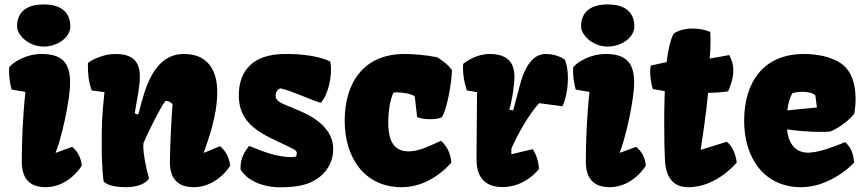

<svg xmlns="http://www.w3.org/2000/svg" viewBox="-20 -817 3830 848"><path d="M172.9 -611.3C231.9 -611.3 290.5 -649.9 290.5 -700.7C290.5 -752.9 260.7 -797.4 172.9 -797.4C85 -797.4 55.2 -752.9 55.2 -700.7C55.2 -662.6 106 -611.3 172.9 -611.3ZM76.2 -102.5C76.2 -13.7 126.5 9.8 181.2 9.8C285.2 9.8 341.3 -85.4 341.3 -85.4C337.4 -120.1 325.2 -146 298.8 -168.5L226.6 -142.1L225.6 -143.1C247.6 -192.9 289.6 -369.1 289.6 -452.1C289.6 -536.6 256.8 -578.6 163.6 -578.6C96.7 -578.6 39.6 -543.9 20.5 -520C20.5 -515.1 20 -510.7 20 -506.3C20 -478 22.9 -454.1 31.2 -421.4L92.3 -411.1C80.6 -304.2 76.2 -190.4 76.2 -102.5Z M437.5 -16.6C437.5 -16.6 453.1 9.8 534.7 9.8C590.3 9.8 627 -8.3 638.2 -29.3C624 -76.7 612.8 -139.2 612.8 -171.9C612.8 -176.8 613.3 -181.6 613.8 -185.1C627.9 -219.7 685.5 -338.9 710.9 -371.6C721.2 -371.1 731.9 -368.2 742.2 -356.9C737.3 -297.9 730.5 -168 730.5 -100.1C730.5 -13.2 781.2 9.8 835.4 9.8C939.5 9.8 996.6 -84.5 996.6 -84.5C992.7 -119.1 978.5 -148.9 952.1 -171.4L880.9 -142.1L879.9 -143.1C895.5 -189.5 939.5 -299.3 939.5 -411.1C939.5 -495.6 905.8 -578.6 793 -578.6C656.2 -578.6 618.7 -420.4 592.3 -315.4C591.3 -313 588.9 -312 586.4 -312C581.5 -312 575.7 -315.4 575.7 -318.8C575.7 -319.3 576.7 -328.1 589.4 -400.4C594.2 -428.7 597.7 -454.6 597.7 -477.1C597.7 -541 571.3 -578.6 489.3 -578.6C432.1 -578.6 380.4 -549.3 368.2 -538.6C368.2 -489.7 370.1 -462.4 384.8 -417.5L441.4 -410.2C429.7 -299.3 429.2 -269.5 429.2 -169.9C429.2 -72.3 437.5 -16.6 437.5 -16.6Z M1042 -69.3C1081.1 -4.9 1167.5 10.3 1215.8 10.3C1268.1 10.3 1306.6 5.4 1341.3 -7.3C1401.9 -29.8 1451.7 -83 1451.7 -159.7C1451.7 -215.3 1418 -259.3 1371.1 -291.5C1331.1 -318.8 1280.8 -336.4 1241.2 -353.5C1222.2 -361.8 1197.3 -371.1 1197.3 -394C1197.3 -410.2 1205.6 -423.3 1218.8 -426.8C1265.1 -417.5 1335.4 -382.3 1396 -362.8C1424.8 -391.1 1441.9 -458 1441.9 -509.8C1441.9 -522.9 1440.9 -535.2 1438.5 -545.4C1367.7 -578.6 1270.5 -578.6 1240.2 -578.6C1089.4 -578.6 1034.7 -497.6 1034.7 -396C1034.7 -244.6 1172.4 -214.8 1279.8 -156.2C1288.6 -151.4 1291 -145.5 1291 -140.1C1291 -134.3 1289.1 -127.9 1287.1 -125.5C1283.7 -124 1275.9 -123 1267.6 -123C1201.7 -123 1139.2 -148.9 1080.1 -172.4C1047.9 -131.3 1042.5 -105.5 1042 -69.3Z M1754.4 9.8C1871.6 9.8 1952.6 -74.7 1973.6 -99.1C1968.8 -147.9 1951.2 -172.4 1928.2 -195.3C1878.9 -173.8 1833 -148.4 1784.2 -148.4C1702.1 -148.4 1694.8 -226.1 1694.8 -276.9C1694.8 -324.2 1702.6 -376.5 1717.8 -408.2C1720.7 -408.7 1725.1 -409.2 1730.5 -409.2C1755.4 -409.2 1801.3 -402.8 1812 -390.6L1822.3 -300.3C1833 -293.9 1856 -290.5 1878.4 -290.5C1898.9 -290.5 1919.4 -293 1930.7 -298.8C1951.7 -322.3 1976.1 -455.1 1976.1 -507.8C1956.1 -534.7 1942.4 -542.5 1911.6 -564C1859.4 -574.7 1801.8 -578.6 1766.6 -578.6C1582 -578.6 1502.4 -446.8 1502.4 -283.7C1502.4 -121.6 1588.9 9.8 1754.4 9.8Z M2085 -103C2087.9 -14.2 2144 9.3 2198.7 9.3C2302.7 9.3 2360.8 -71.3 2360.8 -71.3C2358.4 -103 2349.6 -132.8 2333 -158.2L2238.3 -135.7L2238.8 -161.1C2264.2 -220.2 2316.9 -314 2361.3 -361.3L2463.9 -347.7C2478.5 -375.5 2488.3 -425.8 2488.3 -472.7C2488.3 -503.4 2483.9 -532.7 2474.6 -553.2C2458 -566.9 2423.8 -578.6 2390.6 -578.6C2345.7 -578.6 2303.7 -545.4 2275.9 -439.9L2246.6 -329.6L2229 -332.5C2238.8 -358.4 2252 -435.1 2252 -477.1C2252 -541 2221.7 -578.6 2141.6 -578.6C2086.9 -578.6 2037.6 -545.4 2025.4 -534.7C2024.9 -529.3 2024.9 -524.4 2024.9 -519C2024.9 -486.8 2029.3 -456.1 2042 -417.5L2086.9 -410.2C2086.9 -304.7 2084.5 -191.4 2084.5 -130.9C2084.5 -119.6 2084.5 -110.4 2085 -103Z M2664.1 -611.3C2723.1 -611.3 2781.7 -649.9 2781.7 -700.7C2781.7 -752.9 2752 -797.4 2664.1 -797.4C2576.2 -797.4 2546.4 -752.9 2546.4 -700.7C2546.4 -662.6 2597.2 -611.3 2664.1 -611.3ZM2567.4 -102.5C2567.4 -13.7 2617.7 9.8 2672.4 9.8C2776.4 9.8 2832.5 -85.4 2832.5 -85.4C2828.6 -120.1 2816.4 -146 2790 -168.5L2717.8 -142.1L2716.8 -143.1C2738.8 -192.9 2780.8 -369.1 2780.8 -452.1C2780.8 -536.6 2748 -578.6 2654.8 -578.6C2587.9 -578.6 2530.8 -543.9 2511.7 -520C2511.7 -515.1 2511.2 -510.7 2511.2 -506.3C2511.2 -478 2514.2 -454.1 2522.5 -421.4L2583.5 -411.1C2571.8 -304.2 2567.4 -190.4 2567.4 -102.5Z M2917 -108.9C2921.9 -14.6 2969.7 9.8 3020.5 9.8C3146 9.8 3233.9 -99.1 3233.9 -99.1C3229.5 -133.8 3217.3 -168.5 3190.4 -190.9L3075.7 -155.3L3074.7 -156.2C3081.1 -198.7 3099.6 -316.4 3107.4 -406.7C3150.4 -407.7 3181.6 -411.1 3195.8 -413.6C3203.1 -431.6 3218.8 -466.3 3218.8 -505.9C3218.8 -527.8 3213.9 -550.8 3200.7 -573.7L3114.7 -558.1C3116.7 -583.5 3118.2 -611.8 3118.2 -637.7C3118.2 -651.4 3117.7 -664.6 3116.7 -675.8C3096.7 -685.1 3068.4 -690.9 3039.6 -690.9C3007.8 -690.9 2976.1 -684.1 2954.6 -667.5C2940.9 -642.6 2927.7 -581.1 2924.8 -543L2854 -527.3C2854 -522.5 2851.6 -510.7 2851.6 -506.3C2851.6 -478 2854.5 -456.5 2862.8 -423.8L2916 -414.6C2914.1 -362.3 2913.6 -313.5 2913.6 -269.5C2913.6 -200.2 2915 -143.1 2917 -108.9Z M3518.6 9.8C3635.7 9.8 3731.4 -74.7 3752.4 -99.1C3747.6 -147.9 3735.8 -166.5 3712.9 -189.5C3668.5 -170.4 3607.4 -147.9 3564 -143.6C3559.1 -143.1 3554.2 -142.6 3549.8 -142.6C3480 -142.6 3460 -201.7 3456.1 -245.6C3488.8 -240.7 3546.9 -234.4 3603.5 -234.4C3618.2 -234.4 3632.3 -234.9 3646 -235.8C3692.4 -253.4 3742.7 -297.9 3753.4 -315.9C3756.8 -336.9 3758.8 -358.9 3758.8 -380.9C3758.8 -439.9 3744.1 -497.6 3702.1 -531.2C3654.8 -568.4 3583.5 -578.6 3530.8 -578.6C3346.2 -578.6 3266.6 -446.8 3266.6 -283.7C3266.6 -121.6 3353 9.8 3518.6 9.8ZM3457.5 -329.6C3460.4 -358.4 3467.8 -382.8 3478.5 -403.8C3482.4 -407.7 3502.9 -411.1 3521.5 -411.6C3544.4 -412.1 3570.8 -406.7 3581.1 -396L3587.9 -342.3Z"/></svg>

Font: Kavoon
Style: Regular
Weight: 400
Designer: Viktoriya Grabowska
Foundry: Viktoriya Grabowska
Version: Version 1.002